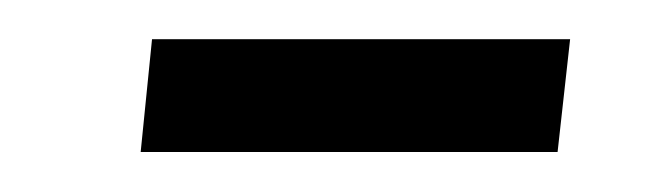

<svg xmlns="http://www.w3.org/2000/svg" viewBox="-20 -375 338 98"><path d="M51.8 -297.4 57.6 -355H271L264.6 -297.4Z"/></svg>

Font: Oswald
Style: Light
Weight: 300
Designer: Vernon Adams
Foundry: Vernon Adams
Version: 3.0; ttfautohint (v0.95.6-bc232) -l 8 -r 50 -G 200 -x 0 -w "